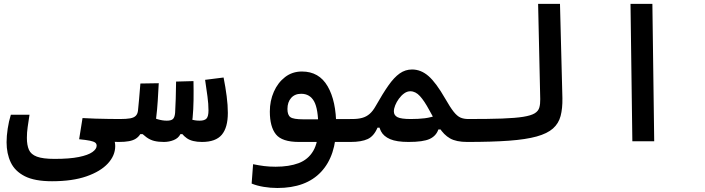

<svg xmlns="http://www.w3.org/2000/svg" viewBox="-20 -713 3556 969"><path d="M242.7 201.7Q154.8 201.7 105 176.3Q55.2 150.9 34.2 106.4Q13.2 62 13.2 4.9Q13.2 -26.4 18.8 -63.5Q24.4 -100.6 34.7 -133.8H128.9Q123.5 -98.1 119.6 -71.5Q115.7 -44.9 115.7 -17.1Q115.7 19.5 126 43Q136.2 66.4 166.3 77.6Q196.3 88.9 255.9 88.9Q331.5 88.9 378.2 79.3Q424.8 69.8 446.3 54.4Q467.8 39.1 467.8 22.5Q467.8 12.2 460.2 6.6Q452.6 1 433.8 -2.9Q415 -6.8 379.4 -10.3L396.5 -117.2Q426.3 -115.2 460.7 -114.3Q495.1 -113.3 528.1 -112.8Q561 -112.3 585.9 -112.3Q612.3 -112.3 624 -96.7Q635.7 -81.1 635.7 -56.6Q635.7 -29.3 621.6 -12.9Q607.4 3.4 580.1 3.4Q561 3.4 543.5 1.5Q525.9 -0.5 514.2 -2.9L526.9 -43.5Q543.9 -32.2 552.7 -15.1Q561.5 2 561.5 24.4Q561.5 71.8 524.4 112.1Q487.3 152.3 416.5 177Q345.7 201.7 242.7 201.7Z M580.1 3.4 585.9 -112.3Q618.2 -112.3 637 -115.7Q655.8 -119.1 665 -128.4Q674.3 -137.7 676.3 -153.8Q679.2 -179.2 682.1 -214.4Q685.1 -249.5 688.5 -291.5L781.2 -293Q778.8 -247.6 776.1 -203.9Q773.4 -160.2 768.1 -117.7Q765.1 -92.3 755.6 -70.8Q746.1 -49.3 732.4 -36.1H688Q679.2 -22 665.5 -13.2Q651.9 -4.4 631.1 -0.5Q610.4 3.4 580.1 3.4ZM807.1 3.4Q779.3 3.4 758.5 -1.7Q737.8 -6.8 719.2 -20.3Q700.7 -33.7 677.7 -57.6L728.5 -131.8Q752 -118.2 775.9 -111.1Q799.8 -104 821.8 -104Q844.2 -104 853 -112.5Q861.8 -121.1 863.8 -143.6Q865.7 -173.3 866.9 -214.6Q868.2 -255.9 868.7 -301.3L956.5 -303.7Q957.5 -254.9 956.8 -207.8Q956.1 -160.6 952.1 -118.2Q950.2 -95.7 942.6 -72.8Q935.1 -49.8 927.2 -36.1H890.6Q880.4 -15.6 856.9 -6.1Q833.5 3.4 807.1 3.4ZM999.5 3.4Q949.7 3.4 922.9 -15.4Q896 -34.2 877.4 -70.3L903.8 -129.9Q925.3 -117.7 944.1 -110.8Q962.9 -104 987.8 -104Q1012.2 -104 1022.2 -114.7Q1032.2 -125.5 1032.2 -155.8Q1032.2 -188.5 1027.1 -225.8Q1022 -263.2 1015.1 -310.1L1108.4 -321.8Q1118.2 -272.5 1124 -227.3Q1129.9 -182.1 1129.9 -143.1Q1129.9 -69.3 1099.4 -33Q1068.8 3.4 999.5 3.4Z M1379.9 235.8Q1345.2 235.8 1310.3 230Q1275.4 224.1 1250 213.4L1257.3 115.7Q1286.1 121.6 1312.3 125Q1338.4 128.4 1371.1 128.4Q1439 128.4 1487.1 110.4Q1535.2 92.3 1560.8 48.8Q1586.4 5.4 1586.4 -70.3Q1586.4 -163.1 1565.2 -201.4Q1543.9 -239.7 1500 -239.7Q1467.8 -239.7 1449.2 -218.5Q1430.7 -197.3 1430.7 -163.1Q1430.7 -132.3 1445.8 -121.6Q1460.9 -110.8 1510.3 -110.8Q1544.4 -110.8 1576.2 -110.8Q1607.9 -110.8 1645 -111.8L1757.8 -112.3Q1780.3 -112.3 1789.8 -98.4Q1799.3 -84.5 1799.3 -53.7Q1799.3 -24.4 1787.1 -10.5Q1774.9 3.4 1752.9 3.4H1488.8Q1403.3 3.4 1372.6 -34.9Q1341.8 -73.2 1341.8 -149.9Q1341.8 -204.1 1362.1 -250Q1382.3 -295.9 1418.7 -324Q1455.1 -352.1 1503.9 -352.1Q1590.3 -352.1 1633.5 -277.6Q1676.8 -203.1 1676.8 -76.7Q1676.8 72.8 1600.6 154.3Q1524.4 235.8 1379.9 235.8Z M1749 3.4Q1735.8 3.4 1729.7 -10Q1723.6 -23.4 1723.6 -56.2Q1723.6 -69.8 1727.3 -82.8Q1731 -95.7 1738.8 -104Q1746.6 -112.3 1757.8 -112.3Q1787.1 -112.3 1808.1 -118.2Q1829.1 -124 1845.5 -138.2Q1861.8 -152.3 1876 -177.7Q1911.6 -240.7 1940.2 -281.5Q1968.8 -322.3 1997.1 -342.3Q2025.4 -362.3 2059.6 -362.3Q2104.5 -362.3 2142.6 -329.1Q2180.7 -295.9 2226.6 -215.8Q2252 -171.4 2269.5 -149.2Q2287.1 -127 2304 -119.6Q2320.8 -112.3 2343.8 -112.3Q2362.3 -112.3 2371.3 -102.8Q2380.4 -93.3 2380.4 -59.1Q2380.4 -17.6 2367.9 -7.1Q2355.5 3.4 2337.9 3.4Q2282.7 3.4 2251.2 -14.6Q2219.7 -32.7 2197.3 -68.6Q2174.8 -104.5 2146 -158.2Q2121.6 -203.6 2099.4 -228Q2077.1 -252.4 2050.8 -252.4Q2034.7 -252.4 2019.8 -241.7Q2004.9 -231 1993.2 -214.8Q1981.4 -198.7 1974.6 -181.6Q1967.8 -164.6 1967.8 -150.9Q1967.8 -130.9 1986.1 -121.6Q2004.4 -112.3 2053.2 -112.3Q2092.3 -112.3 2124.3 -116.2Q2156.2 -120.1 2191.9 -133.8L2220.7 -59.6H2192.4Q2181.2 -26.9 2148.4 -11.7Q2115.7 3.4 2042 3.4Q1981.9 3.4 1949 -10.7Q1916 -24.9 1902.8 -50.5Q1889.6 -76.2 1889.6 -109.9L1914.6 -90.8Q1912.1 -85 1909.4 -79.6Q1906.7 -74.2 1903.8 -68.8H1885.3Q1867.2 -25.9 1835.7 -11.2Q1804.2 3.4 1749 3.4Z M2337.9 3.4Q2323.7 3.4 2316.7 -11.5Q2309.6 -26.4 2309.6 -57.1Q2309.6 -89.4 2319.3 -100.8Q2329.1 -112.3 2343.8 -112.3Q2446.8 -112.3 2514.2 -114.7Q2581.5 -117.2 2620.8 -123.5Q2660.2 -129.9 2678.5 -141.1Q2696.8 -152.3 2701.9 -170.2Q2707 -188 2706.5 -212.4L2695.8 -693.4H2806.2L2818.4 -217.8Q2819.3 -165.5 2809.3 -127.7Q2799.3 -89.8 2770.8 -64.5Q2742.2 -39.1 2688.5 -24.2Q2634.8 -9.3 2548.8 -2.9Q2462.9 3.4 2337.9 3.4Z M3171.4 0 3162.1 -693.4H3272.5L3281.7 0Z"/></svg>

Font: Cascadia Mono Medium
Style: Regular
Weight: 500
Monospace: yes
Designer: Aaron Bell
Foundry: Saja Typeworks
Version: Version 2407.024